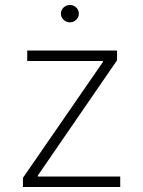

<svg xmlns="http://www.w3.org/2000/svg" viewBox="-20 -748 573 768"><path d="M71.8 0V-36.6L391.6 -500V-503.9H88.9V-545.9H448.2V-506.8L131.3 -45.9V-42H460.9V0ZM259.8 -658.7Q245.1 -658.7 234.4 -668.9Q223.6 -679.2 223.6 -693.4Q223.6 -708 234.4 -718Q245.1 -728 259.8 -728Q274.4 -728 284.9 -718Q295.4 -708 295.4 -693.4Q295.4 -679.2 284.9 -668.9Q274.4 -658.7 259.8 -658.7Z"/></svg>

Font: Inter ExtraLight
Style: Regular
Weight: 250
Designer: Rasmus Andersson
Foundry: rsms
Version: Version 4.001;git-66647c0bb